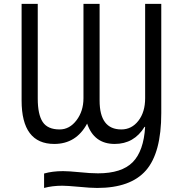

<svg xmlns="http://www.w3.org/2000/svg" viewBox="-20 -720 932 976"><path d="M799.8 -145Q799.8 57.1 721.9 146.2Q644 235.4 474.1 235.4Q439.5 235.4 379.9 229.5Q320.3 224.1 296.9 224.1Q246.1 224.1 204.1 235.4V162.1Q246.1 149.9 300.8 149.9Q328.1 149.9 383.8 155.3Q439 161.1 478 161.1Q598.6 161.1 654.5 104.5Q710.4 47.9 717.8 -75.2H714.8Q661.6 11.7 563 11.7Q458 11.7 422.9 -91.8Q367.2 11.7 255.9 11.7Q89.8 11.7 89.8 -209V-700.2H171.9V-218.8Q171.9 -138.2 197 -100.1Q222.2 -62 283.2 -62Q333.5 -62 368.9 -108.6Q404.3 -155.3 404.3 -220.7V-700.2H486.3V-209Q486.3 -62 596.7 -62Q649.4 -62 683.6 -106.2Q717.8 -150.4 717.8 -220.7V-700.2H799.8Z"/></svg>

Font: Segoe UI Historic
Style: Regular
Weight: 400
Foundry: Microsoft Corporation
Version: Version 1.03